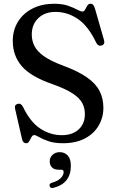

<svg xmlns="http://www.w3.org/2000/svg" viewBox="-20 -732 606 1000"><path d="M308 14Q263.5 14 233 3.5Q202.5 -7 184.2 -17.8Q166 -28.5 158.5 -28.5Q149.5 -28.5 144 -18Q138.5 -7.5 132.5 3.2Q126.5 14 117 14Q99 14 94.5 -8.5L58.5 -166Q54 -186 72 -191Q88.5 -196 99.5 -176Q137.5 -96.5 189.8 -62.2Q242 -28 302 -28Q357 -28 389.5 -57.8Q422 -87.5 422 -137Q422.5 -168 408.8 -194.5Q395 -221 358.8 -245Q322.5 -269 254 -293.5Q139.5 -333 93 -387.8Q46.5 -442.5 46.5 -518.5Q46.5 -575.5 73.8 -619.2Q101 -663 149.2 -687.5Q197.5 -712 260.5 -712.5Q304.5 -712.5 334 -702.2Q363.5 -692 381.5 -682Q399.5 -672 409.5 -672Q418 -672 423.2 -682Q428.5 -692 434.5 -702.2Q440.5 -712.5 451 -712.5Q460 -712.5 465.2 -706.8Q470.5 -701 475 -686L521.5 -524Q528.5 -501 509 -495Q491.5 -489.5 481.5 -509Q439.5 -597 385.2 -633.5Q331 -670 269 -670Q213.5 -670 179.5 -637.5Q145.5 -605 145.5 -552Q145.5 -519.5 159.8 -491.8Q174 -464 209.2 -439Q244.5 -414 309 -390Q388.5 -360.5 434.2 -328Q480 -295.5 499.2 -256.8Q518.5 -218 518.5 -169.5Q518 -118.5 493.2 -76.8Q468.5 -35 421.5 -10.5Q374.5 14 308 14ZM285.5 152Q262.5 152 250.8 139.8Q239 127.5 239 109Q239 87.5 254 74Q269 60.5 291 60.5Q316.5 60.5 332.8 78Q349 95.5 349 131.5Q349 223 259.5 246Q242.5 251 238.5 237Q235 224 251 219.5Q282 211 296.8 195.2Q311.5 179.5 311.5 164Q311.5 152 299.5 152Z"/></svg>

Font: Fraunces 72pt Soft
Style: Regular
Weight: 400
Version: Version 1.000;[b76b70a41]